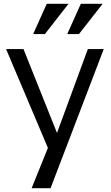

<svg xmlns="http://www.w3.org/2000/svg" viewBox="-20 -781 585 1014"><path d="M528 -522 247 213H147L233 0L12 -522H104L281 -79L444 -522ZM397 -601H335L407 -761H522ZM217 -601H155L227 -761H342Z"/></svg>

Font: Rising Sun
Style: Regular
Weight: 400
Designer: Matt McInerney, Pablo Impallari, Rodrigo Fuenzalida (Raleway font), Stephen Hutchings (Greek), Cristiano Sobral (main ch
Foundry: The Rising Sun Project Authors
Version: Version 4.327; ttfautohint (v1.8.4.7-5d5b-dirty)